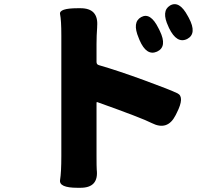

<svg xmlns="http://www.w3.org/2000/svg" viewBox="-20 -825 1040 911"><path d="M347 66Q259 66 265 29Q271 -8 271 -85V-656Q271 -729 265 -757.5Q259 -786 349 -786H362Q448 -786 441 -700V-696Q438 -656 438 -616V-531Q438 -519 449 -516Q539 -490 663.5 -444.5Q788 -399 822.5 -382Q857 -365 819 -290L813 -278Q775 -203 700 -241Q656 -264 443 -340Q438 -342 438 -337V-85Q438 -33 439 -20Q449 66 362 66ZM725 -580Q675 -558 642 -635L638 -645Q606 -720 650 -744Q694 -768 732 -691L738 -679Q775 -603 725 -580ZM868 -640Q819 -616 782 -692L779 -699Q744 -773 787 -799Q831 -824 871 -749L876 -740Q916 -665 868 -640Z"/></svg>

Font: Resource Han Rounded JP Heavy
Style: Regular
Weight: 900
Designer: Cyano Hao (round all glyphs); Ryoko NISHIZUKA 西塚涼子 (kana, bopomofo & ideographs); Paul D. Hunt (Latin, Greek & Cyrillic)
Foundry: Cyano Hao
Version: 0.990